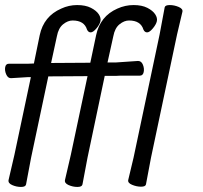

<svg xmlns="http://www.w3.org/2000/svg" viewBox="-21 -728 803 759"><path d="M236 -17 259 -116 325 -427 170 -426 102 -105 82 1Q80 11 62 11Q44 11 27 3.5Q10 -4 13 -17L36 -116L101 -423H88L23 -419H22Q10 -419 3.5 -434Q-3 -449 -0.5 -462.5Q2 -476 14 -476H88L113 -477L136 -589Q152 -664 221 -694Q251 -708 284 -708Q317 -708 338.5 -697Q360 -686 369.5 -671.5Q379 -657 376 -644Q373 -631 360 -615.5Q347 -600 337.5 -600Q328 -600 323 -611Q312 -647 266 -647Q247 -647 228.5 -632Q210 -617 204 -585L181 -479L336 -480L359 -589Q375 -664 443 -694Q474 -708 507 -708Q540 -708 561.5 -697Q583 -686 592.5 -671.5Q602 -657 599 -644Q596 -631 583 -615.5Q570 -600 560.5 -600Q551 -600 546 -611Q535 -647 489 -647Q470 -647 451.5 -632Q433 -617 427 -585L404 -481H436L524 -487H525Q538 -487 544 -472Q550 -457 547 -443Q544 -429 532 -429H474Q449 -429 436 -428H393L325 -105L305 1Q303 11 285 11Q267 11 250 3.5Q233 -4 236 -17ZM486 -17 507 -105 610 -592 630 -699Q632 -708 650 -708Q668 -708 685.5 -700.5Q703 -693 700 -681L679 -592L576 -105L556 1Q554 10 536.5 10Q519 10 501 2.5Q483 -5 486 -17Z"/></svg>

Font: LXGW Bright GB
Style: Italic
Weight: 400
Italic angle: -12°
Designer: Christian Thalmann (Catharsis Fonts)
Foundry: LXGW / Christian Thalmann (Catharsis Fonts) / Fontworks Inc.
Version: Version 5.510